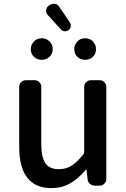

<svg xmlns="http://www.w3.org/2000/svg" viewBox="-20 -968 659 1001"><path d="M248 12.7Q80.1 12.7 80.1 -204.1V-515.6Q80.1 -529.3 90.3 -539.6Q100.6 -549.8 114.3 -549.8H160.2Q174.8 -549.8 185.1 -539.6Q195.3 -529.3 195.3 -515.6V-217.8Q195.3 -147.5 216.8 -116.7Q238.3 -85.9 287.1 -85.9Q324.2 -85.9 353 -104Q381.8 -122.1 416 -165Q418.9 -168 418.9 -172.9V-515.6Q418.9 -529.3 429.2 -539.6Q439.5 -549.8 454.1 -549.8H499Q513.7 -549.8 523.9 -539.6Q534.2 -529.3 534.2 -515.6V-35.2Q534.2 -20.5 523.9 -10.3Q513.7 0 499 0H474.6Q460 0 448.7 -9.8Q437.5 -19.5 436.5 -34.2L431.6 -81.1Q430.7 -83 429.2 -83Q427.7 -83 426.8 -82Q386.7 -35.2 344.2 -11.2Q301.8 12.7 248 12.7ZM336.9 -810.5Q327.1 -803.7 315.4 -805.2Q303.7 -806.6 295.9 -816.4L227.5 -891.6Q218.8 -902.3 220.7 -916Q222.7 -929.7 233.4 -937.5L240.2 -942.4Q249 -948.2 259.8 -948.2Q262.7 -948.2 266.6 -948.2Q280.3 -945.3 288.1 -933.6L344.7 -850.6Q350.6 -840.8 348.6 -829.1Q346.7 -817.4 336.9 -810.5ZM198.2 -656.2Q172.9 -656.2 156.7 -671.9Q140.6 -687.5 140.6 -711.9Q140.6 -735.4 157.2 -752Q173.8 -768.6 198.2 -768.6Q221.7 -768.6 238.3 -752Q254.9 -735.4 254.9 -711.9Q254.9 -688.5 238.3 -672.4Q221.7 -656.2 198.2 -656.2ZM367.2 -711.9Q367.2 -735.4 383.3 -752Q399.4 -768.6 423.8 -768.6Q448.2 -768.6 464.4 -752Q480.5 -735.4 480.5 -711.9Q480.5 -687.5 464.4 -671.9Q448.2 -656.2 423.8 -656.2Q399.4 -656.2 383.3 -671.9Q367.2 -687.5 367.2 -711.9Z"/></svg>

Font: Gen Jyuu GothicL Medium
Style: Regular
Weight: 500
Designer: [Source Han Sans]
Ryoko NISHIZUKA  (kana & ideographs); Paul D. Hunt (Latin, Greek & Cyrillic); Wenlong ZHANG  (bopomofo
Version: Version 1.002.20150607